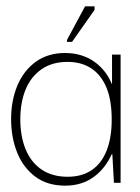

<svg xmlns="http://www.w3.org/2000/svg" viewBox="-20 -576 440 605"><path d="M185 9Q129 9 91 -19.5Q53 -48 34 -95.5Q15 -143 15 -200Q15 -260 35 -307Q55 -354 93 -381.5Q131 -409 185 -409Q212 -409 235 -402Q258 -395 276.5 -382Q295 -369 309 -351.5Q323 -334 332 -312H333V-404H360V0H339L334 -90H332Q322 -68 308 -50Q294 -32 275.5 -18.5Q257 -5 234.5 2Q212 9 185 9ZM193 -19Q238 -19 269 -40Q300 -61 316 -101.5Q332 -142 332 -199Q332 -261 315 -301Q298 -341 267 -361Q236 -381 193 -381Q144 -381 110.5 -357.5Q77 -334 60.5 -293.5Q44 -253 44 -200Q44 -146 61 -105Q78 -64 111.5 -41.5Q145 -19 193 -19ZM207 -444H191V-450L248 -556H278V-545Z"/></svg>

Font: Darker Grotesque Light
Style: Regular
Weight: 300
Designer: Gabriel Lam
Foundry: TypeRant
Version: Version 1.000;gftools[0.9.28]